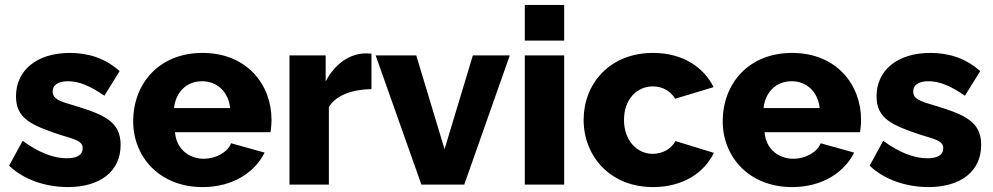

<svg xmlns="http://www.w3.org/2000/svg" viewBox="-20 -750 4033 780"><path d="M256 10C387 10 470 -54 470 -161C470 -256 405 -284 276 -323C220 -339 194 -349 194 -378C194 -408 221 -420 256 -420C300 -420 345 -402 404 -361L466 -461C406 -515 336 -535 264 -535C129 -535 45 -464 45 -359C45 -269 105 -242 225 -202C285 -184 316 -177 316 -148C316 -120 292 -107 251 -107C197 -107 136 -131 72 -178L17 -77C76 -20 166 10 256 10Z M803 10C924 10 1014 -48 1055 -130L919 -168C904 -130 855 -105 808 -105C750 -105 696 -143 691 -213H1079C1081 -226 1083 -245 1083 -264C1083 -407 982 -535 803 -535C624 -535 521 -408 521 -257C521 -115 626 10 803 10ZM687 -311C694 -377 739 -420 801 -420C862 -420 908 -377 915 -311Z M1489 -388V-532C1483 -533 1477 -533 1463 -533C1400 -532 1339 -489 1303 -419V-525H1156V0H1316V-315C1344 -363 1412 -387 1489 -388Z M1692 0H1866L2051 -525H1901L1786 -144L1671 -525H1506Z M2112 -585H2272V-730H2112ZM2112 0H2272V-525H2112Z M2633 10C2754 10 2841 -48 2880 -129L2724 -177C2708 -146 2672 -125 2632 -125C2567 -125 2515 -180 2515 -263C2515 -345 2566 -399 2632 -399C2671 -399 2703 -381 2723 -349L2879 -396C2838 -478 2753 -535 2633 -535C2455 -535 2351 -408 2351 -263C2351 -118 2456 10 2633 10Z M3198 10C3319 10 3409 -48 3450 -130L3314 -168C3299 -130 3250 -105 3203 -105C3145 -105 3091 -143 3086 -213H3474C3476 -226 3478 -245 3478 -264C3478 -407 3377 -535 3198 -535C3019 -535 2916 -408 2916 -257C2916 -115 3021 10 3198 10ZM3082 -311C3089 -377 3134 -420 3196 -420C3257 -420 3303 -377 3310 -311Z M3752 10C3883 10 3966 -54 3966 -161C3966 -256 3901 -284 3772 -323C3716 -339 3690 -349 3690 -378C3690 -408 3717 -420 3752 -420C3796 -420 3841 -402 3900 -361L3962 -461C3902 -515 3832 -535 3760 -535C3625 -535 3541 -464 3541 -359C3541 -269 3601 -242 3721 -202C3781 -184 3812 -177 3812 -148C3812 -120 3788 -107 3747 -107C3693 -107 3632 -131 3568 -178L3513 -77C3572 -20 3662 10 3752 10Z"/></svg>

Font: FIGSv2-sans-serif ExtraBold
Style: Regular
Weight: 800
Designer: Matt McInerney, Pablo Impallari, Rodrigo Fuenzalida,Mirko Velimirovic
Foundry: Matt McInerney, Pablo Impallari, Rodrigo Fuenzalida
Version: Version 4.021;hotconv 1.0.109;makeotfexe 2.5.65596